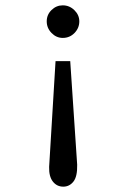

<svg xmlns="http://www.w3.org/2000/svg" viewBox="-20 -618 490 719"><path d="M215 -598Q240 -598 258.5 -580Q277 -562 277 -538Q277 -513 259 -494.5Q241 -476 215 -476Q191 -476 173 -494.5Q155 -513 155 -538Q155 -563 173 -580.5Q191 -598 215 -598ZM188 -389H243L269 -1Q270 43 255 62Q240 81 217 81Q193 81 178 62Q163 43 164 7Z"/></svg>

Font: Inconsolata SemiCondensed Medium
Style: Regular
Weight: 500
Width: 4
Monospace: yes
Designer: Raph Levien, Cyreal, Brenton Simpson
Foundry: Raph Levien, Cyreal, Google
Version: Version 3.001; ttfautohint (v1.8.2.53-6de2)